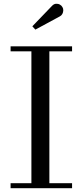

<svg xmlns="http://www.w3.org/2000/svg" viewBox="-20 -995 436 1015"><path d="M36 0V-26.5H146V-723.5H36V-750H361V-723.5H241V-26.5H361V0ZM167 -838.5 151 -856 254 -963Q264 -974 275.2 -975Q286.5 -976 296 -971Q305.5 -966 310 -957.5Q315 -949.5 314.5 -939.5Q314 -929.5 309.5 -921.2Q305 -913 296.5 -908.5Z"/></svg>

Font: Bodoni Moda 9pt
Style: Regular
Weight: 400
Designer: Owen Earl
Foundry: indestructible type
Version: Version 2.005